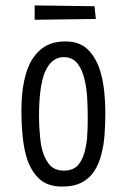

<svg xmlns="http://www.w3.org/2000/svg" viewBox="-20 -679 468 709"><path d="M209 10Q154 10 122.5 -21Q91 -52 77 -102Q67 -138 63 -181Q59 -224 59 -270Q59 -300 61.5 -328Q64 -356 69.5 -382Q75 -408 84 -430Q101 -473 134.5 -499.5Q168 -526 222 -526Q276 -526 307 -493.5Q338 -461 352 -410Q361 -378 365 -340Q369 -302 369 -263Q369 -220 366 -180.5Q363 -141 354 -108Q345 -72 327 -45.5Q309 -19 280.5 -4.5Q252 10 209 10ZM216 -49Q253 -49 271 -72.5Q289 -96 296 -133Q300 -150 301.5 -168Q303 -186 303.5 -205.5Q304 -225 304 -244Q304 -280 302 -316Q300 -352 293 -382Q285 -420 266.5 -444Q248 -468 216 -468Q197 -468 183 -459.5Q169 -451 159 -436.5Q149 -422 142 -403Q135 -382 131 -356Q127 -330 125.5 -303Q124 -276 124 -251Q124 -232 125 -212Q126 -192 128 -173Q130 -154 133 -137Q141 -99 160 -74Q179 -49 216 -49ZM108 -606V-659L329 -656L334 -609Z"/></svg>

Font: Truculenta
Style: Regular
Weight: 400
Designer: Ivan Castro, Eva Sanz & Omnibus-Type Team
Foundry: Omnibus-Type
Version: Version 1.002